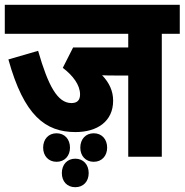

<svg xmlns="http://www.w3.org/2000/svg" viewBox="-20 -642 770 801"><path d="M655 -501H730V-622H0V-501H515V-444H285L242 -359C284 -327 314 -288 314 -248C314 -223 301 -212 278 -212C220 -212 181 -284 139 -430L15 -394C80 -160 169 -91 295 -91C385 -91 452 -135 452 -222C452 -262 436 -297 406 -328C423 -327 443 -327 460 -327H515V12H655ZM315 -26C315 8 337 33 371 33C405 33 427 8 427 -26C427 -61 405 -86 371 -86C337 -86 315 -61 315 -26ZM160 -26C160 8 182 33 216 33C250 33 272 8 272 -26C272 -61 250 -86 216 -86C182 -86 160 -61 160 -26ZM238 80C238 115 260 139 294 139C328 139 350 115 350 80C350 45 328 20 294 20C260 20 238 45 238 80Z"/></svg>

Font: Noto Sans Devanagari UI Condensed ExtraBold
Style: Regular
Weight: 800
Width: 3
Designer: Jelle Bosma - Monotype Design Team
Foundry: Monotype Imaging Inc.
Version: Version 2.004